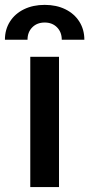

<svg xmlns="http://www.w3.org/2000/svg" viewBox="-61 -760 363 780"><path d="M62 0V-529.3H178.7V0ZM-41 -598.6Q-41 -640.1 -20.5 -672.4Q0 -704.6 36.6 -722.4Q73.2 -740.2 120.6 -740.2Q168 -740.2 204.3 -722.4Q240.7 -704.6 261.2 -672.4Q281.7 -640.1 281.7 -598.6H189.9Q189.9 -629.4 170.7 -648.9Q151.4 -668.5 120.6 -668.5Q89.4 -668.5 70.1 -648.9Q50.8 -629.4 50.8 -598.6Z"/></svg>

Font: Inter Cardless Tabular Medium
Style: Regular
Weight: 500
Designer: Rasmus Andersson
Foundry: rsms
Version: Version 4.000;git-4fc901f